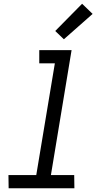

<svg xmlns="http://www.w3.org/2000/svg" viewBox="-20 -1002 540 1022"><path d="M376 0H26L25 -70H173L272 -665H189V-735H361L251 -70H375ZM320 -793 274 -837 417 -982 473 -928Z"/></svg>

Font: Iosevka Custom
Style: Italic
Weight: 400
Italic angle: -9°
Monospace: yes
Designer: Belleve Invis
Foundry: Belleve Invis
Version: Version 30.3.3; ttfautohint (v1.8.3)